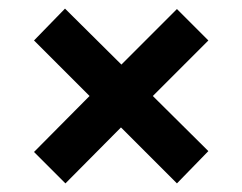

<svg xmlns="http://www.w3.org/2000/svg" viewBox="-20 -542 563 446"><path d="M132 -116 59 -189 188 -319 59 -448 131 -522 262 -392 391 -521 464 -448 335 -319 464 -191 391 -116 261 -246Z"/></svg>

Font: Bricolage Grotesque 12pt SemiBold
Style: Regular
Weight: 600
Designer: Mathieu Triay
Foundry: Atelier Triay
Version: Version 1.001; ttfautohint (v1.8.4.7-5d5b);gftools[0.9.33.de